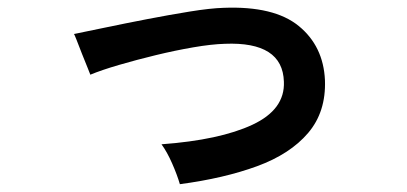

<svg xmlns="http://www.w3.org/2000/svg" viewBox="-20 -490 1040 491"><path d="M440 -19Q433 -43 420 -72.5Q407 -102 393 -121Q542 -132 625.5 -171Q709 -210 706 -281Q703 -384 555 -378Q521 -377 474.5 -369Q428 -361 378.5 -349Q329 -337 284.5 -324Q240 -311 211 -299Q211 -300 204.5 -315.5Q198 -331 190 -351.5Q182 -372 176 -387.5Q170 -403 169 -403Q199 -409 249 -419.5Q299 -430 356 -441Q413 -452 465.5 -460.5Q518 -469 552 -470Q681 -475 744 -423.5Q807 -372 811 -285Q814 -204 768 -150Q722 -96 637.5 -65Q553 -34 440 -19Z"/></svg>

Font: Zen Kaku Gothic New
Style: Bold
Weight: 700
Designer: Yoshimichi Ohira
Foundry: Positype
Version: Version 1.002